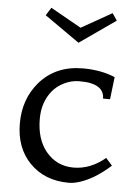

<svg xmlns="http://www.w3.org/2000/svg" viewBox="-54 -790 607 843"><g transform="rotate(5 249.5 -368.5)"><path d="M435.5 -111.8 463.4 -80.1Q385.7 -10.3 313 7.3Q296.9 11.2 281.2 11.2Q174.3 11.2 108.4 -56.6Q44.4 -122.6 44.4 -230Q44.4 -337.4 108.4 -412.1Q179.7 -494.6 299.8 -494.6Q379.9 -494.6 441.4 -468.3L429.7 -370.1H398.9Q398.9 -419.4 339.8 -432.6Q321.3 -437 288.1 -437Q254.9 -437 222.9 -421.6Q190.9 -406.2 170.4 -380.9Q129.9 -330.6 129.9 -257.8Q129.9 -168.5 173.8 -114.7Q221.2 -57.1 295.7 -57.1Q370.1 -57.1 435.5 -111.8ZM270 -605 116.2 -712.9 138.2 -747.6 273.4 -671.4 408.2 -747.6 429.2 -716.3Z"/></g></svg>

Font: Habibi
Style: Regular
Weight: 400
Designer: Magnus Gaarde
Foundry: Magnus Gaarde
Version: Version 1.001